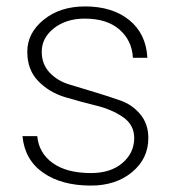

<svg xmlns="http://www.w3.org/2000/svg" viewBox="-20 -570 537 598"><path d="M442 -140Q442 -76 391.5 -34Q341 8 263 8Q172 8 114.5 -32Q57 -72 50 -146H96Q101 -93 144.5 -62Q188 -31 263 -31Q325 -31 361.5 -62.5Q398 -94 398 -140Q398 -181 363.5 -205Q329 -229 280 -241Q231 -253 182.5 -267.5Q134 -282 99.5 -317Q65 -352 65 -409Q65 -467 116 -508.5Q167 -550 245 -550Q330 -550 382.5 -507.5Q435 -465 439 -390H394Q391 -444 352 -478Q313 -512 244 -512Q186 -512 148 -482Q110 -452 110 -409Q110 -370 134.5 -344Q159 -318 195.5 -307Q232 -296 275 -283Q318 -270 355 -257Q392 -244 417 -214Q442 -184 442 -140Z"/></svg>

Font: Poppins ExtraLight
Style: Regular
Weight: 275
Designer: Ninad Kale (Devanagari), Jonny Pinhorn (Latin)
Foundry: Indian Type Foundry
Version: Version 3.200;PS 1.000;hotconv 16.6.54;makeotf.lib2.5.65590